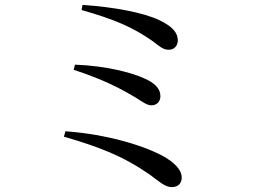

<svg xmlns="http://www.w3.org/2000/svg" viewBox="-20 -745 1040 784"><path d="M706 -579C706 -610 688 -635 630 -663C564 -694 447 -716 317 -725L313 -704C448 -666 523 -633 602 -578C633 -555 646 -541 671 -542C693 -542 706 -561 706 -579ZM286 -481 281 -460C409 -418 478 -380 535 -346C565 -327 581 -315 598 -315C622 -315 635 -332 635 -352C635 -385 610 -407 569 -425C518 -448 417 -476 286 -481ZM247 -209 241 -187C384 -145 479 -110 593 -31C629 -4 655 19 680 19C711 19 722 1 722 -21C722 -46 701 -73 662 -98C582 -148 417 -197 247 -209Z"/></svg>

Font: Noto Serif TC Medium
Style: Regular
Weight: 500
Designer: Ryoko NISHIZUKA 西塚涼子 (kana & ideographs); Frank Grießhammer (Latin, Greek & Cyrillic); Wenlong ZHANG 张文龙 (bopomofo); San
Foundry: Adobe
Version: Version 2.001;hotconv 1.1.0;makeotfexe 2.6.0